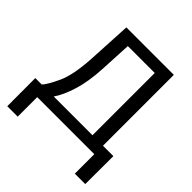

<svg xmlns="http://www.w3.org/2000/svg" viewBox="-231 -875 1215 1215"><g transform="rotate(45 376.0 -268.0)"><path d="M205.6 -710.9H630.4V-76.7H723.6L722.7 174.3H629.4V0H118.7V174.8H25.4L24.9 -76.7H83Q107.9 -104 144.3 -182.1Q180.7 -260.3 189.9 -416ZM189.9 -76.7H536.6V-633.8H295.9L284.7 -415.5Q278.3 -298.8 252.2 -213.9Q226.1 -128.9 189.9 -76.7Z"/></g></svg>

Font: Roboto21382017
Style: Regular
Weight: 400
Designer: Christian Robertson
Foundry: Google
Version: Version 2.138; 2017